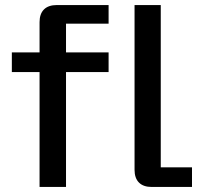

<svg xmlns="http://www.w3.org/2000/svg" viewBox="-20 -742 804 762"><path d="M206 -722H411V-648H242V-534H411V-456H242V0H137V-456H27V-534H137V-654Q137 -687 154.5 -704.5Q172 -722 206 -722ZM514 -722H618V-78H742V0H582Q549 0 531.5 -17.5Q514 -35 514 -68Z"/></svg>

Font: Mozilla Text BETA Medium
Style: Regular
Weight: 500
Designer: Studio DRAMA
Foundry: Studio DRAMA
Version: Version 0.100